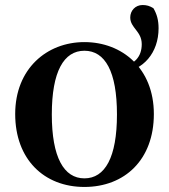

<svg xmlns="http://www.w3.org/2000/svg" viewBox="-20 -717 663 753"><path d="M311 16.2C468.7 16.2 583.4 -90.2 583.4 -269.8C583.4 -449.1 459 -551.9 311 -551.9C163.7 -551.9 39.6 -447.6 39.6 -269.8C39.6 -92.4 152.5 16.2 311 16.2ZM311 -17.5C230.3 -17.5 183.2 -100.3 183.2 -268.1C183.2 -436.6 230.3 -518 311 -518C392.2 -518 438.7 -436.6 438.7 -268.1C438.7 -100.3 392.2 -17.5 311 -17.5ZM452.4 -432.3C542.6 -439.3 601.9 -511 601.9 -605.9C601.9 -637.7 595.3 -661.7 581.6 -684.9C566.8 -693.8 555.4 -697.3 539.1 -697.3C510.9 -697.3 490.8 -675.3 490.8 -648.6C490.8 -607 535.9 -595.1 535.9 -543.6C535.9 -494.3 507.1 -462.3 452.4 -454.8Z"/></svg>

Font: Source Han Serif CN VF
Style: Regular
Weight: 250
Designer: Ryoko NISHIZUKA 西塚涼子 (kana & ideographs); Frank Grießhammer (Latin, Greek & Cyrillic); Wenlong ZHANG 张文龙 (bopomofo); San
Foundry: Adobe
Version: Version 2.002;hotconv 1.1.0;makeotfexe 2.6.0